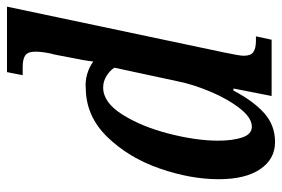

<svg xmlns="http://www.w3.org/2000/svg" viewBox="-170 -434 826 563"><g transform="rotate(90 243.5 -153.0)"><path d="M116 -395Q126 -442 126 -454Q126 -475 115 -482.5Q104 -490 82 -490H69L79 -536H244L222 -424H228Q259 -483 294.5 -514.5Q330 -546 379 -546Q429 -546 458.5 -502.5Q488 -459 488 -381Q488 -298 456.5 -207.5Q425 -117 364.5 -54.5Q304 8 222 9Q201 11 180 5Q159 -1 143 -13Q142 -9 140.5 4.5Q139 18 135 35L123 98Q114 131 114 157Q114 179 125 186.5Q136 194 159 194H183L174 240H-18ZM375 -379Q375 -422 365.5 -450Q356 -478 334 -478Q308 -478 280.5 -443Q253 -408 231.5 -357Q210 -306 201 -261L161 -75Q169 -62 185 -52Q201 -42 219 -42Q263 -42 298.5 -98.5Q334 -155 354.5 -235Q375 -315 375 -379Z"/></g></svg>

Font: Noto Serif CondSemiBold
Style: Italic
Weight: 600
Width: 3
Italic angle: -12°
Designer: Monotype Design Team
Foundry: Monotype Imaging Inc.
Version: Version 1.001